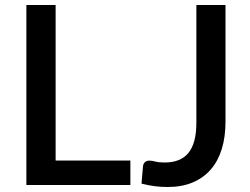

<svg xmlns="http://www.w3.org/2000/svg" viewBox="-20 -740 1000 768"><path d="M501.5 -98V0H85.5V-720H202.5V-98ZM882 -253Q882 -192.5 867.2 -144.2Q852.5 -96 823.2 -62.2Q794 -28.5 750.8 -10.2Q707.5 8 650.5 8Q624.5 8 599 4.8Q573.5 1.5 546 -5.5L552 -75.5Q553.5 -85.5 559.8 -91.5Q566 -97.5 578 -97.5Q587 -97.5 601.2 -93.8Q615.5 -90 638.5 -90Q669 -90 692.8 -99Q716.5 -108 732.8 -127.2Q749 -146.5 757.2 -176.8Q765.5 -207 765.5 -250V-720H882Z"/></svg>

Font: Lato SemiBold
Style: Regular
Weight: 600
Designer: Lukasz Dziedzic with Adam Twardoch and Botio Nikoltchev
Foundry: tyPoland Lukasz Dziedzic
Version: Version 2.015; 2015-08-06; http://www.latofonts.com/